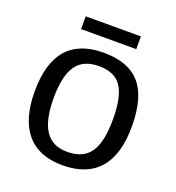

<svg xmlns="http://www.w3.org/2000/svg" viewBox="-124 -766 805 877"><g transform="rotate(20 278.0 -328.0)"><path d="M514.2 -265.1Q514.2 -127.4 453.6 -58.8Q393.1 9.8 275.9 9.8Q160.2 9.8 101.1 -60.3Q42 -130.4 42 -265.1Q42 -538.1 278.8 -538.1Q399.9 -538.1 457 -471.7Q514.2 -405.3 514.2 -265.1ZM421.9 -265.1Q421.9 -375 389.2 -424.1Q356.4 -473.1 279.8 -473.1Q203.1 -473.1 168.5 -423.1Q133.8 -373 133.8 -265.1Q133.8 -159.2 168.2 -107.2Q202.6 -55.2 274.9 -55.2Q353 -55.2 387.5 -105.5Q421.9 -155.8 421.9 -265.1ZM412.1 -666V-604H144V-666Z"/></g></svg>

Font: Libra Sans Modern
Style: Regular
Weight: 400
Foundry: Stefan Peev, Context Ltd
Version: Version 1.000